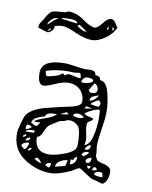

<svg xmlns="http://www.w3.org/2000/svg" viewBox="-81 -763 663 836"><g transform="rotate(10 250.0 -345.0)"><path d="M322 -38Q314 -38 299.5 -28Q285 -18 281 -18Q231 5 198 5Q135 5 80 -32.5Q25 -70 25 -140Q25 -153 32.5 -181.5Q40 -210 46 -223Q68 -255 128 -270.5Q188 -286 234.5 -295.5Q281 -305 281 -325Q281 -355 261.5 -375.5Q242 -396 207 -396Q185 -396 150.5 -380.5Q116 -365 102 -365Q76 -365 76 -418Q76 -477 180 -477Q193 -477 225 -472Q257 -467 269 -467Q272 -467 280 -467.5Q288 -468 292 -468Q317 -468 317 -449Q341 -449 341 -431Q369 -431 381 -385Q393 -339 393 -299Q393 -273 385 -223Q377 -173 377 -148Q377 -142 379 -130.5Q381 -119 381 -113Q381 -112 380.5 -109Q380 -106 380 -104Q385 -94 386 -93Q386 -86 396.5 -81.5Q407 -77 420 -74.5Q433 -72 443.5 -64.5Q454 -57 454 -45Q454 -2 429 12Q398 2 386 0Q376 -2 350 -20Q324 -38 322 -38ZM170 -26Q183 -18 185 -18Q194 -18 194 -37L189 -38Q177 -38 170 -26ZM386 -26Q386 -16 424 -16Q424 -37 414 -37Q392 -37 386 -26ZM263 -63Q247 -63 230 -52.5Q213 -42 213 -26L256 -37Q258 -37 263 -63ZM120 -43Q122 -42 129 -38.5Q136 -35 141.5 -32.5Q147 -30 150 -30Q150 -35 142.5 -43Q135 -51 131 -51Q124 -51 120 -43ZM386 -54Q375 -54 375 -39Q392 -39 395 -46Q390 -54 386 -54ZM351 -55Q351 -46 358 -42Q366 -47 366 -55ZM275 -69V-48Q285 -48 293 -57.5Q301 -67 301 -78L300 -82Q300 -86 300 -87L287 -74L289 -69ZM340 -75Q340 -72 342.5 -69Q345 -66 347 -66Q364 -66 364 -92Q358 -92 349 -87Q340 -82 340 -75ZM99 -89Q86 -89 84 -75Q99 -77 99 -89ZM113 -141Q113 -74 176 -74Q205 -74 249.5 -91.5Q294 -109 294 -134V-138Q294 -156 293.5 -165.5Q293 -175 290.5 -190.5Q288 -206 282.5 -214.5Q277 -223 266 -229.5Q255 -236 239 -236Q234 -236 224 -231.5Q214 -227 210 -227Q203 -227 194.5 -222.5Q186 -218 173.5 -209.5Q161 -201 158 -199Q149 -194 138 -167.5Q127 -141 113 -141ZM53 -93Q54 -90 57.5 -86.5Q61 -83 64 -81Q67 -79 68 -79Q75 -79 80 -91Q85 -103 85 -109Q60 -109 53 -93ZM318 -100Q320 -93 328 -93Q330 -93 339 -100.5Q348 -108 348 -111Q348 -114 344 -114Q326 -114 318 -100ZM86 -132Q72 -132 65 -117Q86 -117 86 -132ZM351 -145Q343 -145 335.5 -137.5Q328 -130 328 -122Q341 -122 346 -127Q351 -132 351 -145ZM65 -143Q62 -143 57 -139Q52 -135 52 -133L53 -130Q56 -130 61 -133Q66 -136 66 -138V-140Q65 -142 65 -143ZM317 -223Q317 -212 321.5 -194Q326 -176 326 -165Q326 -154 323 -141Q345 -146 355 -185Q365 -224 365 -268Q365 -294 362 -304Q340 -304 300 -278Q302 -270 320 -266.5Q338 -263 342 -260Q338 -254 334 -250.5Q330 -247 327 -246Q324 -245 321.5 -243Q319 -241 318 -236.5Q317 -232 317 -223ZM96 -155Q99 -158 99 -165Q99 -166 94 -166Q65 -166 59 -155ZM65 -186Q58 -186 58 -166Q73 -166 84 -179Q74 -186 65 -186ZM77 -199Q79 -196 89 -191Q99 -186 102 -186Q104 -186 110 -193.5Q116 -201 116 -204H89Q94 -213 133.5 -226Q173 -239 182 -253H178Q135 -253 133 -235Q128 -233 119 -230Q110 -227 105 -225Q100 -223 94 -219.5Q88 -216 84 -211Q80 -206 77 -199ZM251 -260Q262 -253 281 -253Q290 -253 300 -260Q285 -271 273 -271Q256 -271 251 -260ZM223 -269 195 -255 232 -260ZM303 -309 294 -298 329 -303ZM318 -321 355 -315 356 -318Q358 -321 359.5 -324.5Q361 -328 361 -329Q361 -333 357.5 -338Q354 -343 352 -343Q346 -343 334.5 -335.5Q323 -328 318 -321ZM349 -365Q347 -364 342.5 -363Q338 -362 336 -361Q334 -360 330 -358.5Q326 -357 324 -356Q322 -355 319 -353Q316 -351 314.5 -348.5Q313 -346 312 -343Q311 -340 311 -336Q330 -336 349 -365ZM300 -381Q300 -378 304 -374Q308 -370 313 -370Q338 -370 338 -388Q338 -395 332.5 -404Q327 -413 320 -413ZM102 -430Q102 -415 109 -408Q120 -408 144.5 -415.5Q169 -423 176 -433L186 -425Q187 -425 192.5 -429Q198 -433 201 -433Q212 -433 227.5 -428.5Q243 -424 256 -424Q256 -447 245 -447Q243 -447 236.5 -445.5Q230 -444 227 -444Q208 -445 201 -445Q145 -445 102 -430ZM285 -433Q276 -433 269 -425.5Q262 -418 262 -408Q263 -408 267 -407.5Q271 -407 272 -407Q282 -407 297 -411.5Q312 -416 312 -423Q312 -433 285 -433ZM36 -610Q36 -619 38.5 -625.5Q41 -632 46.5 -639.5Q52 -647 55 -652Q61 -664 66.5 -671.5Q72 -679 76.5 -683.5Q81 -688 88 -690Q95 -692 100.5 -692.5Q106 -693 118.5 -694Q131 -695 141 -696Q142 -696 148 -699L153 -702Q191 -702 222.5 -678.5Q254 -655 277 -652Q290 -652 309 -677Q328 -702 343 -702Q355 -702 364 -687Q373 -672 376 -670Q366 -643 334.5 -620Q303 -597 274 -597Q243 -597 201 -616Q159 -635 138 -635Q127 -635 105 -629Q105 -628 105.5 -626.5Q106 -625 106 -624Q106 -615 96.5 -606Q87 -597 79 -597Q76 -597 56.5 -603.5Q37 -610 36 -610ZM92 -615 91 -616Q89 -616 83.5 -610.5Q78 -605 78 -603Q82 -603 87 -607Q92 -611 92 -615ZM110 -665Q99 -665 86 -653Q73 -641 73 -629Q101 -657 116 -665ZM203 -647Q210 -640 223 -634Q236 -628 240 -628Q241 -628 244 -628L246 -629L212 -653Q209 -653 203 -647ZM339 -665Q332 -665 332 -652Q339 -652 339 -665ZM354 -668 357 -652Q359 -652 361 -656.5Q363 -661 363 -662ZM129 -665Q142 -665 165 -661Q188 -657 200 -657Q200 -671 166 -671Q157 -671 147 -670.5Q137 -670 135 -670Z"/></g></svg>

Font: CabinSketch
Style: Regular
Weight: 400
Designer: Pablo Impallari
Foundry: Pablo Impallari. www.impallari.com Igino Marini. www.ikern.com
Version: Version 1.002